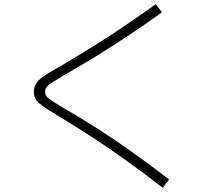

<svg xmlns="http://www.w3.org/2000/svg" viewBox="-20 -803 1040 906"><path d="M748 83Q655 11 580 -42.5Q505 -96 446.5 -135Q388 -174 341.5 -202.5Q295 -231 258 -254Q223 -275 200.5 -289.5Q178 -304 164.5 -316Q151 -328 145.5 -340.5Q140 -353 140 -370Q140 -388 146.5 -401.5Q153 -415 167 -428Q181 -441 207 -457Q233 -473 271 -494Q316 -521 379.5 -559.5Q443 -598 526.5 -653Q610 -708 715 -783L744 -745Q681 -699 624.5 -661Q568 -623 519 -591.5Q470 -560 428.5 -534.5Q387 -509 354 -490Q321 -471 297 -457Q255 -432 232.5 -418Q210 -404 201.5 -394Q193 -384 193 -370Q193 -358 199.5 -348.5Q206 -339 225.5 -327Q245 -315 282 -292Q307 -278 342 -257Q377 -236 422 -207.5Q467 -179 522 -142Q577 -105 641 -58.5Q705 -12 778 44Z"/></svg>

Font: M PLUS 1 Thin Light
Style: Regular
Weight: 300
Version: Version 1.001